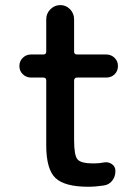

<svg xmlns="http://www.w3.org/2000/svg" viewBox="-20 -710 540 740"><path d="M99.6 -411.1Q81.1 -411.1 67.9 -423.8Q54.7 -436.5 54.7 -455.6Q54.7 -474.6 67.9 -487.3Q81.1 -500 99.6 -500H146.5Q158.2 -500 158.2 -510.7V-635.7Q158.2 -658.2 174.3 -674.3Q190.4 -690.4 212.4 -690.4Q234.4 -690.4 250 -674.3Q265.6 -658.2 265.6 -635.7V-510.7Q265.6 -500 277.3 -500H389.6Q408.2 -500 421.4 -487.3Q434.6 -474.6 434.6 -455.6Q434.6 -436.5 421.9 -423.8Q409.2 -411.1 389.6 -411.1H277.3Q266.6 -411.1 265.6 -400.4V-169.9Q265.6 -111.3 278.8 -95.7Q292 -80.1 339.8 -80.1Q362.3 -80.1 380.9 -84Q397.5 -86.9 411.1 -77.6Q424.8 -68.4 424.8 -50.8Q424.8 -29.3 412.6 -13.7Q400.4 2 379.9 4.9Q347.7 9.8 320.3 9.8Q229.5 9.8 193.8 -23.9Q158.2 -57.6 158.2 -150.4V-400.4Q158.2 -411.1 146.5 -411.1Z"/></svg>

Font: Rounded-X Mgen+ 1m medium
Style: Regular
Weight: 500
Designer: [Source Han Sans]
Ryoko NISHIZUKA  (kana & ideographs); Paul D. Hunt (Latin, Greek & Cyrillic); Wenlong ZHANG  (bopomofo
Version: Version 1.059.20150602